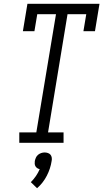

<svg xmlns="http://www.w3.org/2000/svg" viewBox="-20 -755 546 1015"><path d="M82 0V-55H172L276 -680H177L162 -590H101L125 -735H506L482 -590H421L436 -680H337L234 -55H316V0ZM176 240 143 208Q158 193 170 175.5Q182 158 190 139Q183 138 177 134Q171 130 167.5 124Q164 118 163.5 110.5Q163 103 164 96Q166 87 170 78Q174 69 181.5 63Q189 57 198 54Q207 51 216 51Q225 51 233.5 54Q242 57 247 63Q252 69 253.5 78Q255 87 253 96Q247 136 227.5 174Q208 212 176 240Z"/></svg>

Font: Iosevka Slab Light
Style: Italic
Weight: 300
Italic angle: -9°
Monospace: yes
Designer: Belleve Invis
Foundry: Belleve Invis
Version: Version 11.1.1; ttfautohint (v1.8.3)